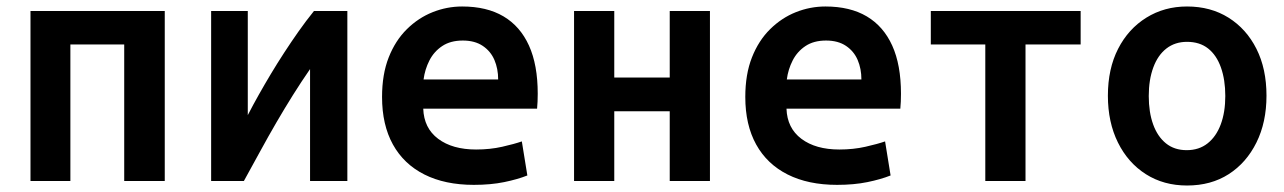

<svg xmlns="http://www.w3.org/2000/svg" viewBox="-20 -558 3960 592"><path d="M74 0V-524H488V0H363V-421H197V0Z M631 0V-524H744V-203Q760 -234 778 -266Q796 -298 815.5 -330.5Q835 -363 856.5 -396Q878 -429 900.5 -461Q923 -493 948 -524H1051V0H936V-345Q909 -306 883 -264.5Q857 -223 832 -180Q807 -137 782.5 -92Q758 -47 732 0Z M1441 12Q1352 12 1288.5 -20Q1225 -52 1191.5 -112.5Q1158 -173 1158 -259Q1158 -329 1178.5 -381Q1199 -433 1234.5 -468Q1270 -503 1314 -520.5Q1358 -538 1405 -538Q1481 -538 1532.5 -507.5Q1584 -477 1611 -417.5Q1638 -358 1638 -269Q1638 -258 1637.5 -245Q1637 -232 1636 -223H1285Q1287 -163 1331 -130Q1375 -97 1448 -97Q1491 -97 1528.5 -105.5Q1566 -114 1589 -122L1606 -17Q1576 -5 1534.5 3.5Q1493 12 1441 12ZM1286 -313H1516Q1516 -346 1504.5 -373Q1493 -400 1468.5 -416.5Q1444 -433 1407 -433Q1369 -433 1343.5 -416Q1318 -399 1304 -371.5Q1290 -344 1286 -313Z M1750 0V-524H1874V-319H2045V-524H2169V0H2045V-215H1874V0Z M2561 12Q2472 12 2408.5 -20Q2345 -52 2311.5 -112.5Q2278 -173 2278 -259Q2278 -329 2298.5 -381Q2319 -433 2354.5 -468Q2390 -503 2434 -520.5Q2478 -538 2525 -538Q2601 -538 2652.5 -507.5Q2704 -477 2731 -417.5Q2758 -358 2758 -269Q2758 -258 2757.5 -245Q2757 -232 2756 -223H2405Q2407 -163 2451 -130Q2495 -97 2568 -97Q2611 -97 2648.5 -105.5Q2686 -114 2709 -122L2726 -17Q2696 -5 2654.5 3.5Q2613 12 2561 12ZM2406 -313H2636Q2636 -346 2624.5 -373Q2613 -400 2588.5 -416.5Q2564 -433 2527 -433Q2489 -433 2463.5 -416Q2438 -399 2424 -371.5Q2410 -344 2406 -313Z M3018 0V-421H2850V-524H3312V-421H3142V0Z M3640 14Q3568 14 3513 -21Q3458 -56 3427 -118.5Q3396 -181 3396 -263Q3396 -346 3427.5 -407.5Q3459 -469 3514.5 -503.5Q3570 -538 3640 -538Q3713 -538 3768 -503.5Q3823 -469 3854 -407.5Q3885 -346 3885 -263Q3885 -181 3854 -118.5Q3823 -56 3768.5 -21Q3714 14 3640 14ZM3639 -95Q3677 -95 3703.5 -116Q3730 -137 3744 -174.5Q3758 -212 3758 -262Q3758 -312 3744.5 -350Q3731 -388 3705 -408.5Q3679 -429 3640 -429Q3603 -429 3576.5 -408.5Q3550 -388 3536 -350Q3522 -312 3522 -262Q3522 -212 3535.5 -174.5Q3549 -137 3575 -116Q3601 -95 3639 -95Z"/></svg>

Font: Ubuntu Sans Mono SemiBold
Style: Regular
Weight: 600
Monospace: yes
Designer: Dalton Maag Ltd
Foundry: Dalton Maag Ltd
Version: Version 1.006